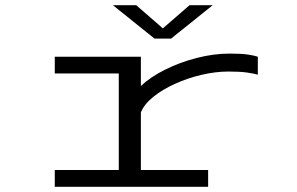

<svg xmlns="http://www.w3.org/2000/svg" viewBox="-20 -718 1140 738"><path d="M190.5 0V-64.5H436.5V-435.5H190.5V-500H521.5V-387.5Q558 -422 614.5 -450.2Q671 -478.5 736 -495.2Q801 -512 862.5 -512Q907 -512 931.5 -508.5Q956 -505 971 -500V-431Q955.5 -435.5 929.5 -439.2Q903.5 -443 858 -443Q808.5 -443 755.2 -430.5Q702 -418 653.5 -396.2Q605 -374.5 569.8 -346.2Q534.5 -318 521.5 -286V-64.5H780V0ZM414 -698H503.5L606 -609L708.5 -698H797.5L637.5 -569.5H574Z"/></svg>

Font: Trispace Expanded Light
Style: Regular
Weight: 300
Width: 7
Designer: Tyler Finck
Foundry: Etcetera Type Company
Version: Version 1.210; ttfautohint (v1.8.3)